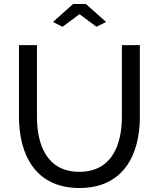

<svg xmlns="http://www.w3.org/2000/svg" viewBox="-20 -936 795 961"><path d="M245 -826 293 -802 378 -865 463 -802 511 -826 410 -916H346ZM378 5C596 5 680 -159 680 -351V-710H590V-351C590 -215 542 -76 377 -76C215 -76 165 -211 165 -351V-710H75V-351C75 -169 152 5 378 5Z"/></svg>

Font: FIGSv2-sans-serif Medium
Style: Regular
Weight: 500
Designer: Matt McInerney, Pablo Impallari, Rodrigo Fuenzalida,Mirko Velimirovic
Foundry: Matt McInerney, Pablo Impallari, Rodrigo Fuenzalida
Version: Version 4.021;hotconv 1.0.109;makeotfexe 2.5.65596